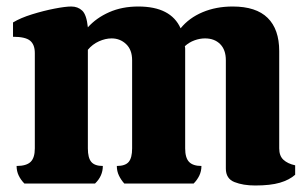

<svg xmlns="http://www.w3.org/2000/svg" viewBox="-20 -564 946 590"><path d="M764 6Q727 6 700.5 -4.5Q674 -15 674 -46V-379Q674 -411 656.5 -428.5Q639 -446 610 -446Q594 -446 577.5 -440Q561 -434 548 -422Q549 -418 549 -414.5Q549 -411 549 -407V-108Q549 -79 561 -66.5Q573 -54 599 -54Q599 -38 592.5 -24.5Q586 -11 575 0H362Q352 -11 345.5 -24.5Q339 -38 339 -54Q365 -54 375.5 -66.5Q386 -79 386 -108V-379Q386 -411 367.5 -428.5Q349 -446 323 -446Q304 -446 284 -437Q264 -428 250 -411V-108Q250 -79 260.5 -66.5Q271 -54 296 -54Q296 -23 272 0H55Q44 -11 37.5 -24.5Q31 -38 31 -54Q61 -54 74 -66.5Q87 -79 87 -108V-401Q87 -427 72.5 -439Q58 -451 20 -451V-495Q43 -509 78.5 -520Q114 -531 147.5 -537.5Q181 -544 199 -544Q219 -544 232.5 -531.5Q246 -519 250 -480Q276 -509 315.5 -526.5Q355 -544 405 -544Q505 -544 535 -477Q561 -509 602.5 -526.5Q644 -544 695 -544Q767 -544 802.5 -509Q838 -474 838 -407V-108Q838 -85 851 -73Q864 -61 887 -56V-27Q869 -11 840 -2.5Q811 6 764 6Z"/></svg>

Font: Calistoga
Style: Regular
Weight: 400
Designer: Yvonne Schuttler, Eben Sorkin
Foundry: www.sorkintype.com
Version: Version 1.010; ttfautohint (v1.8.4.7-5d5b)